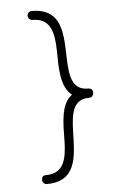

<svg xmlns="http://www.w3.org/2000/svg" viewBox="-51 -742 445 750"><g transform="rotate(-5 172.0 -367.5)"><path d="M84.5 -689C84.5 -679.2 92.8 -671.4 102.5 -671.4C173.8 -671.4 185.1 -613.3 186.5 -544.9C187.5 -477.1 185.5 -401.4 230.5 -367.2C184.6 -334 186.5 -257.8 185.5 -189.9C184.1 -121.6 173.8 -63 102.5 -63C90.8 -63 85 -57.1 85 -45.4C85 -35.6 92.8 -27.8 102.5 -27.8C314 -27.8 143.1 -349.1 295.4 -349.1H297.9C297.4 -349.1 298.3 -349.6 299.8 -349.6H300.3C309.1 -352.1 313.5 -357.9 313.5 -367.2C313.5 -379.4 307.6 -385.3 295.4 -385.3C144 -385.3 313.5 -706.5 102.5 -706.5C92.8 -706.5 84.5 -699.2 84.5 -689Z"/></g></svg>

Font: Mikhak ExtraLight
Style: Regular
Weight: 200
Designer: Amin Abedi
Version: Version 3.2